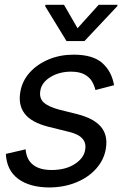

<svg xmlns="http://www.w3.org/2000/svg" viewBox="-20 -785 519 816"><path d="M464.8 -422.9 385.7 -402.3Q381.3 -421.4 370.8 -439.2Q360.4 -457 338.9 -468.8Q317.4 -480.5 280.3 -480.5Q230.5 -480 193.6 -457Q156.7 -434.1 151.4 -399.4Q146 -368.2 165.5 -349.9Q185.1 -331.5 230.5 -319.3L308.6 -299.8Q379.4 -281.7 409.4 -245.6Q439.5 -209.5 429.7 -152.3Q421.9 -105.5 388.9 -68.4Q356 -31.2 304.4 -10Q252.9 11.2 189.5 11.7Q105.5 11.2 56.9 -25.1Q8.3 -61.5 4.9 -130.9L88.9 -150.4Q92.3 -106.9 120.4 -84.7Q148.4 -62.5 199.2 -62.5Q258.3 -62.5 297.4 -87.6Q336.4 -112.8 341.8 -147.5Q347.2 -176.3 330.6 -195.6Q314 -214.8 273.4 -224.6L186.5 -246.1Q114.3 -264.2 85.4 -301.3Q56.6 -338.4 66.4 -394.5Q74.2 -440.9 106.2 -476.6Q138.2 -512.2 186.8 -532.5Q235.4 -552.7 293 -552.7Q374.5 -552.7 414.6 -517.3Q454.6 -481.9 464.8 -422.9ZM252 -764.6 309.6 -665 399.4 -764.6H479.5L478.5 -758.8L338.9 -610.4H262.7L171.9 -758.8L172.9 -764.6Z"/></svg>

Font: Inter Tight
Style: Italic
Weight: 400
Italic angle: -9.39999°
Designer: Rasmus Andersson
Foundry: rsms
Version: Version 3.002